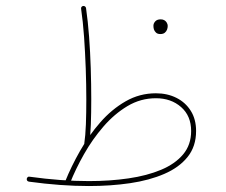

<svg xmlns="http://www.w3.org/2000/svg" viewBox="-20 -623 759 644"><path d="M69.8 -23.4Q69.3 -20 71 -17.3Q72.8 -14.6 77.1 -13.7Q184.1 1 278.3 1Q351.1 1 416 -8.5Q481 -18.1 530.8 -39.6Q580.6 -61 609.1 -96.4Q637.7 -131.8 637.7 -183.6Q637.7 -222.7 620.1 -251Q602.5 -279.3 572 -294.7Q541.5 -310.1 502.9 -310.1Q448.2 -310.1 401.4 -283.2Q354.5 -256.3 316.2 -212.4Q277.8 -168.5 248.3 -116.5Q218.8 -64.5 198.7 -14.6Q196.8 -10.3 198.7 -7.3Q200.7 -4.4 203.6 -3.4Q206.5 -2.4 209.7 -3.4Q212.9 -4.4 214.4 -7.8Q233.4 -55.7 261.7 -105.7Q290 -155.8 326.7 -198.2Q363.3 -240.7 407.5 -267.1Q451.7 -293.5 502.9 -293.5Q553.7 -293.5 587.4 -263.9Q621.1 -234.4 621.1 -183.6Q621.1 -137.2 594.2 -105.2Q567.4 -73.2 520.3 -53.5Q473.1 -33.7 411.1 -24.7Q349.1 -15.6 278.3 -15.6Q184.6 -15.6 79.1 -30.3Q75.2 -31.2 72.8 -28.8Q70.3 -26.4 69.8 -23.4ZM252 -593.8Q258.3 -550.8 262 -499Q265.6 -447.3 267.6 -393.3Q269.5 -339.4 269.5 -289.6Q269.5 -244.1 268.1 -205.8Q266.6 -167.5 262.7 -141.6Q262.2 -137.2 264.6 -135Q267.1 -132.8 270.5 -132.3Q273.4 -132.3 276.1 -134.3Q278.8 -136.2 279.3 -139.6Q283.2 -167 284.7 -205.6Q286.1 -244.1 286.1 -289.6Q286.1 -339.8 284.4 -394Q282.7 -448.2 278.8 -500.2Q274.9 -552.2 268.6 -595.7Q268.1 -599.6 264.9 -601.6Q261.7 -603.5 258.8 -603Q255.9 -602.5 253.7 -600.1Q251.5 -597.7 252 -593.8ZM494.6 -536.6Q494.6 -530.3 496.1 -524.9Q498 -518.6 503.2 -513.7Q508.3 -508.8 517.6 -508.8Q527.3 -508.8 532.7 -513.2Q538.1 -517.6 540.3 -523.7Q542.5 -529.8 542.5 -535.6Q542.5 -542.5 538.6 -548.3Q535.6 -552.7 530.8 -555.4Q525.9 -558.1 519 -558.1Q506.8 -558.1 500.7 -551.3Q494.6 -544.4 494.6 -536.6Z"/></svg>

Font: Mikhak VF
Style: Regular
Weight: 100
Designer: Amin Abedi
Version: Version 3.001